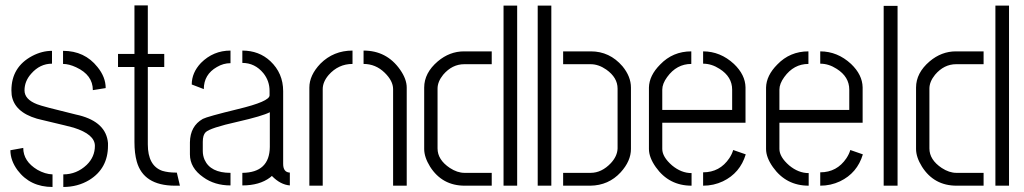

<svg xmlns="http://www.w3.org/2000/svg" viewBox="-20 -706 3895 730"><path d="M19.5 -134.8 68.4 -143.6Q68.4 -92.8 122.1 -60.5Q151.4 -43.9 179.7 -43V4.9Q94.7 4.9 46.9 -58.6Q19.5 -95.7 19.5 -134.8ZM23.4 -362.3Q23.4 -451.2 102.5 -493.2Q139.6 -512.7 177.7 -512.7V-463.9Q131.8 -463.9 98.6 -425.8Q73.2 -397.5 73.2 -362.3Q73.2 -328.1 121.1 -309.6Q139.6 -301.8 268.6 -270.5Q275.4 -268.6 281.2 -267.6Q383.8 -241.2 390.6 -162.1Q390.6 -157.2 390.6 -152.3Q390.6 -65.4 319.3 -21.5Q275.4 4.9 220.7 4.9V-43Q271.5 -43 309.6 -79.1Q340.8 -109.4 340.8 -151.4Q340.8 -195.3 259.8 -220.7Q254.9 -222.7 135.7 -251Q127 -252.9 120.1 -254.9Q34.2 -280.3 24.4 -344.7Q23.4 -353.5 23.4 -362.3ZM219.7 -462.9V-512.7Q301.8 -512.7 350.6 -451.2Q381.8 -413.1 381.8 -371.1L333 -363.3Q333 -420.9 269.5 -450.2Q242.2 -462.9 219.7 -462.9Z M428.7 -451.2V-501H491.2V-685.5H542V-501H604.5V-451.2H542V-157.2Q542 -76.2 596.7 -56.6Q619.1 -49.8 648.4 -49.8H652.3L664.1 0H643.6Q525.4 -1 500 -91.8Q491.2 -123 491.2 -166V-451.2Z M702.1 -119.1Q702.1 -67.4 752.9 -32.2Q795.9 -1 856.4 -1V-48.8Q780.3 -48.8 757.8 -98.6Q751 -114.3 751 -131.8V-167Q751 -192.4 761.7 -203.1Q778.3 -219.7 883.8 -243.2Q977.5 -264.6 1005.9 -279.3V-147.5Q1004.9 -49.8 901.4 -48.8V-1Q966.8 -1 1006.8 -31.2Q1010.7 -34.2 1013.7 -37.1Q1045.9 -3.9 1082 -1V-49.8Q1056.6 -50.8 1056.6 -83V-359.4Q1056.6 -427.7 1007.8 -473.6Q964.8 -513.7 901.4 -513.7V-466.8Q949.2 -466.8 981.4 -427.7Q1004.9 -398.4 1004.9 -360.4V-343.8Q1005.9 -320.3 883.8 -291Q767.6 -262.7 751 -253.9Q703.1 -226.6 702.1 -165ZM709 -384.8 754.9 -367.2Q754.9 -422.9 804.7 -451.2Q829.1 -465.8 856.4 -465.8V-513.7Q791 -513.7 744.1 -466.8Q709 -429.7 709 -384.8Z M1156.2 0V-373Q1156.2 -419.9 1198.2 -463.9Q1248 -513.7 1320.3 -513.7V-462.9Q1266.6 -462.9 1229.5 -420.9Q1207 -394.5 1207 -367.2V0ZM1362.3 -462.9V-513.7Q1450.2 -513.7 1501 -441.4Q1526.4 -405.3 1526.4 -373V0H1474.6V-367.2Q1474.6 -398.4 1442.4 -429.7Q1408.2 -462.9 1362.3 -462.9Z M1592.8 -139.6V-373Q1592.8 -428.7 1644.5 -472.7Q1689.5 -510.7 1744.1 -510.7H1849.6V-461.9H1745.1Q1699.2 -461.9 1665 -421.9Q1643.6 -395.5 1643.6 -369.1V-141.6Q1643.6 -98.6 1690.4 -67.4Q1718.8 -48.8 1746.1 -48.8H1849.6V0H1747.1Q1661.1 0 1615.2 -72.3Q1592.8 -108.4 1592.8 -139.6ZM1894.5 0V-684.6H1946.3V0Z M2024.4 0V-684.6H2076.2V0ZM2121.1 0V-48.8H2225.6Q2267.6 -48.8 2302.7 -85.9Q2327.1 -112.3 2328.1 -141.6V-369.1Q2328.1 -411.1 2285.2 -441.4Q2255.9 -461.9 2225.6 -461.9H2121.1V-510.7H2226.6Q2297.9 -510.7 2346.7 -454.1Q2378.9 -415 2378.9 -373V-139.6Q2378.9 -93.8 2339.8 -50.8Q2293.9 -1 2224.6 0Z M2447.3 -139.6V-373Q2448.2 -418.9 2490.2 -460.9Q2538.1 -510.7 2608.4 -510.7V-462.9Q2552.7 -462.9 2516.6 -413.1Q2498 -387.7 2498 -365.2V-288.1H2763.7V-365.2Q2763.7 -414.1 2715.8 -444.3Q2685.5 -463.9 2653.3 -463.9V-510.7Q2718.8 -510.7 2770.5 -462.9Q2813.5 -421.9 2814.5 -374V-239.3H2498V-139.6Q2498 -109.4 2535.2 -77.1Q2570.3 -47.9 2609.4 -47.9V0Q2523.4 0 2473.6 -70.3Q2447.3 -107.4 2447.3 -139.6ZM2653.3 0V-50.8Q2716.8 -50.8 2752.9 -104.5Q2763.7 -121.1 2767.6 -135.7L2815.4 -119.1Q2793.9 -47.9 2728.5 -16.6Q2693.4 0 2653.3 0Z M2892.6 -139.6V-373Q2893.6 -418.9 2935.5 -460.9Q2983.4 -510.7 3053.7 -510.7V-462.9Q2998 -462.9 2961.9 -413.1Q2943.4 -387.7 2943.4 -365.2V-288.1H3209V-365.2Q3209 -414.1 3161.1 -444.3Q3130.9 -463.9 3098.6 -463.9V-510.7Q3164.1 -510.7 3215.8 -462.9Q3258.8 -421.9 3259.8 -374V-239.3H2943.4V-139.6Q2943.4 -109.4 2980.5 -77.1Q3015.6 -47.9 3054.7 -47.9V0Q2968.8 0 2918.9 -70.3Q2892.6 -107.4 2892.6 -139.6ZM3098.6 0V-50.8Q3162.1 -50.8 3198.2 -104.5Q3209 -121.1 3212.9 -135.7L3260.7 -119.1Q3239.3 -47.9 3173.8 -16.6Q3138.7 0 3098.6 0Z M3339.8 0V-683.6H3392.6V0Z M3462.9 -139.6V-373Q3462.9 -428.7 3514.6 -472.7Q3559.6 -510.7 3614.3 -510.7H3719.7V-461.9H3615.2Q3569.3 -461.9 3535.2 -421.9Q3513.7 -395.5 3513.7 -369.1V-141.6Q3513.7 -98.6 3560.5 -67.4Q3588.9 -48.8 3616.2 -48.8H3719.7V0H3617.2Q3531.2 0 3485.4 -72.3Q3462.9 -108.4 3462.9 -139.6ZM3764.6 0V-684.6H3816.4V0Z"/></svg>

Font: Post No Bills Colombo
Style: Regular
Weight: 500
Designer: Kosala Senevirathne, Siva Puranthara, Lasantha Premarathna, Tharique Azeez
Foundry: Mooniak
Version: Version 1.220 ; ttfautohint (v1.5)